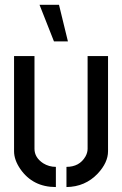

<svg xmlns="http://www.w3.org/2000/svg" viewBox="-20 -755 496 780"><path d="M140.6 -735.4H219.7L255.9 -586.9H199.2ZM37.1 -140.6V-527.3H120.1V-150.4Q120.1 -115.2 155.3 -91.8Q178.7 -77.1 207 -77.1V4.9Q113.3 4.9 62.5 -68.4Q37.1 -105.5 37.1 -140.6ZM250 4.9V-77.1Q302.7 -77.1 327.1 -119.1Q335.9 -134.8 335.9 -150.4V-527.3H418.9V-140.6Q418.9 -94.7 377 -49.8Q326.2 3.9 250 4.9Z"/></svg>

Font: Post No Bills Colombo SemiBold
Style: Regular
Weight: 600
Designer: Kosala Senevirathne, Siva Puranthara, Lasantha Premarathna, Tharique Azeez
Foundry: Mooniak
Version: Version 1.220 ; ttfautohint (v1.6)